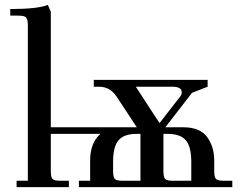

<svg xmlns="http://www.w3.org/2000/svg" viewBox="-20 -766 990 786"><path d="M22 -702V-729Q134 -729 176 -746L188 -718V-245H540L457 -371Q430 -411 386 -411H364V-439H830V-411L766 -386L657 -245H730Q798 -245 827.5 -205.5Q857 -166 857 -109V-66Q857 -41 864 -33.5Q871 -26 896 -26H931V0H303V-26H349V-109Q349 -181 391 -218H188V-66Q188 -41 195 -33.5Q202 -26 227 -26H262V0H48V-26H94V-662Q94 -687 87 -694.5Q80 -702 55 -702ZM443 -66Q443 -41 450 -33.5Q457 -26 482 -26H555V-218H540Q488 -218 465.5 -192Q443 -166 443 -104ZM536 -411 633 -262 717 -370Q724 -378 724 -388Q724 -411 685 -411ZM649 -66Q649 -41 656 -33.5Q663 -26 688 -26H763V-104Q763 -166 740.5 -192Q718 -218 666 -218H649Z"/></svg>

Font: Dihjauti
Style: Bold
Weight: 700
Designer: T. Christopher White
Version: Version 3.0.0